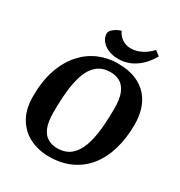

<svg xmlns="http://www.w3.org/2000/svg" viewBox="-196 -973 1047 1118"><g transform="rotate(30 327.5 -414.0)"><path d="M295 11Q226.9 11 169 -17.1Q111.1 -45.1 76.3 -102.7Q41.5 -160.3 41.5 -247.2Q41.5 -350.8 68.2 -427.8Q94.9 -504.9 141.3 -556.7Q187.7 -608.5 247.7 -634.3Q307.7 -660 373.5 -660Q447.6 -660 498.2 -638.4Q548.7 -616.8 579.1 -580.4Q609.5 -544.1 623.1 -497.6Q636.6 -451.1 636.6 -402Q636.6 -309.2 614.4 -233.2Q592.3 -157.3 548.8 -102.7Q505.2 -48.1 441.7 -18.6Q378.1 11 295 11ZM312.7 -55.1Q368.4 -55.1 402.9 -84.1Q437.3 -113 455.5 -163.2Q473.6 -213.3 480.5 -278.7Q487.4 -344.2 487.8 -416.5Q488.4 -487.5 471.2 -526.1Q453.9 -564.6 426.1 -579.6Q398.3 -594.7 365.2 -594.7Q309.7 -594.7 275.3 -566Q240.8 -537.3 222.6 -486.6Q204.5 -435.8 197.8 -369.4Q191.1 -303 191.1 -228Q191.1 -159.5 207.7 -121.9Q224.4 -84.4 252.4 -69.8Q280.3 -55.1 312.7 -55.1ZM361.8 -683.3Q322.3 -683.3 292.6 -696.4Q262.9 -709.6 246.3 -731.6Q229.7 -753.7 229.7 -778.9Q229.7 -794.6 249 -810.3Q268.3 -825.9 297.9 -835.8Q305.1 -818 319 -803.8Q332.8 -789.5 351.9 -781.2Q371 -772.9 394.1 -772.9Q420.1 -772.9 444.7 -782Q469.3 -791.1 490.5 -806.3Q511.8 -821.6 527.4 -838.8L559.8 -813.7Q522.9 -750.1 472.3 -716.7Q421.6 -683.3 361.8 -683.3Z"/></g></svg>

Font: Faustina Light
Style: Italic
Weight: 300
Italic angle: -8°
Designer: Alfonso Garcia
Foundry: http://www.omnibus-type.com
Version: Version 1.200